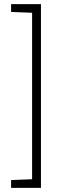

<svg xmlns="http://www.w3.org/2000/svg" viewBox="-20 -763 314 933"><path d="M34 150V112L136 108V-701L34 -705V-743H179V150Z"/></svg>

Font: Saira SemiCondensed ExtraLight
Style: Regular
Weight: 250
Width: 4
Designer: Hector Gatti with collaboration of the Omnibus-Type team
Foundry: Omnibus-Type
Version: Version 1.101